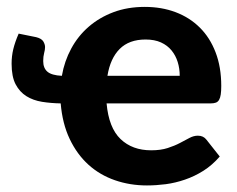

<svg xmlns="http://www.w3.org/2000/svg" viewBox="-20 -544 706 571"><path d="M514.5 -318.5Q514.5 -340 508.5 -359.5Q502.5 -379 490.2 -394Q478 -409 458.8 -417.8Q439.5 -426.5 413 -426.5Q364 -426.5 336 -398.5Q308 -370.5 299.5 -318.5ZM297 -236.5Q303.5 -164 338.5 -130.5Q373.5 -97 429.5 -97Q458 -97 478.8 -103.8Q499.5 -110.5 515.2 -118.8Q531 -127 543.5 -133.8Q556 -140.5 568.5 -140.5Q585 -140.5 594 -128.5L633.5 -78.5Q611.5 -53 585 -36.2Q558.5 -19.5 530 -9.8Q501.5 0 472.8 3.8Q444 7.5 417 7.5Q366.5 7.5 321.8 -8Q277 -23.5 243 -54.2Q209 -85 187.2 -130.8Q165.5 -176.5 160.5 -236.5Q131.5 -237 105 -241.2Q78.5 -245.5 58.5 -258Q38.5 -270.5 26.5 -293.2Q14.5 -316 14.5 -354.5Q14.5 -377 19.5 -397.8Q24.5 -418.5 35.5 -444L87.5 -433.5Q103.5 -429.5 108.8 -420.8Q114 -412 114 -404Q114 -396 111.2 -386Q108.5 -376 108.5 -362.5Q108.5 -341.5 121 -330.8Q133.5 -320 164 -318.5Q171.5 -362 191.8 -399.5Q212 -437 243.8 -464.5Q275.5 -492 317.5 -507.8Q359.5 -523.5 410.5 -523.5Q460.5 -523.5 502.2 -507.8Q544 -492 574.2 -462Q604.5 -432 621.2 -388.2Q638 -344.5 638 -288.5Q638 -273 636.5 -263Q635 -253 631.5 -247Q628 -241 622 -238.8Q616 -236.5 606.5 -236.5Z"/></svg>

Font: Lato 2
Style: Regular
Weight: 800
Designer: Lukasz Dziedzic with Adam Twardoch and Botio Nikoltchev
Foundry: tyPoland Lukasz Dziedzic
Version: Version 2.015; 2015-08-06; http://www.latofonts.com/